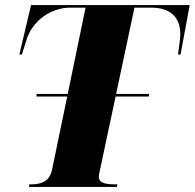

<svg xmlns="http://www.w3.org/2000/svg" viewBox="-20 -734 765 754"><path d="M94 0H439L441 -10H436C397 -10 368 -14 368 -40C368 -46 370 -56 375 -78L434 -355H564L566 -365H436L508 -704H573C647 -704 688 -669 688 -599C688 -581 681 -534 679 -520H689L725 -714H102L56 -520H66L84 -577C107 -652 179 -704 256 -704H316L246 -365H124L123 -355H244L184 -66C174 -19 138 -10 101 -10H95Z"/></svg>

Font: Noto Serif Display SemiCondensed Black
Style: Italic
Weight: 900
Width: 4
Italic angle: -12°
Designer: Monotype Design Team
Foundry: Monotype Imaging Inc.
Version: Version 2.009